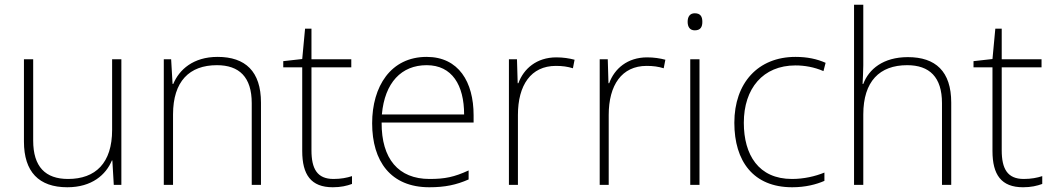

<svg xmlns="http://www.w3.org/2000/svg" viewBox="-20 -780 4444 810"><path d="M492 -530H453V-232C453 -92 383 -25 267 -25C172 -25 120 -76 120 -187V-530H81V-183C81 -55 144 10 264 10C368 10 427 -43 452 -103H454L460 0H492Z M898 -540C795 -540 736 -486 711 -426H708L702 -530H671V0H710V-297C710 -437 779 -505 895 -505C989 -505 1042 -455 1042 -345V0H1081V-347C1081 -479 1015 -540 898 -540Z M1387 -25C1318 -25 1294 -68 1294 -146V-496H1462V-530H1294V-659H1267L1255 -531L1175 -522V-496H1255V-143C1255 -43 1292 10 1384 10C1418 10 1443 4 1465 -4V-37C1444 -30 1418 -25 1387 -25Z M1780 -540C1628 -540 1550 -415 1550 -260C1550 -100 1628 10 1791 10C1857 10 1905 0 1957 -23V-61C1896 -33 1857 -25 1792 -25C1661 -25 1589 -110 1590 -263H1978V-294C1978 -434 1915 -540 1780 -540ZM1780 -505C1887 -505 1938 -421 1938 -297H1591C1603 -432 1674 -505 1780 -505Z M2327 -538C2244 -538 2189 -490 2167 -429H2164L2161 -530H2127V0H2165V-295C2165 -421 2220 -502 2325 -502C2353 -502 2374 -499 2397 -492L2404 -528C2381 -534 2356 -538 2327 -538Z M2710 -538C2627 -538 2572 -490 2550 -429H2547L2544 -530H2510V0H2548V-295C2548 -421 2603 -502 2708 -502C2736 -502 2757 -499 2780 -492L2787 -528C2764 -534 2739 -538 2710 -538Z M2911 -724C2890 -724 2881 -709 2881 -688C2881 -667 2890 -652 2911 -652C2936 -652 2943 -667 2943 -688C2943 -709 2936 -724 2911 -724ZM2931 -530H2892V0H2931Z M3322 10C3378 10 3424 -2 3458 -17V-52C3419 -36 3371 -25 3321 -25C3180 -25 3118 -127 3118 -262C3118 -407 3199 -504 3336 -504C3374 -504 3415 -497 3454 -480L3463 -515C3427 -531 3386 -540 3336 -540C3178 -540 3078 -430 3078 -262C3078 -100 3158 10 3322 10Z M3622 -504V-760H3583V0H3622V-297C3622 -437 3691 -505 3807 -505C3901 -505 3954 -455 3954 -345V0H3993V-347C3993 -479 3927 -539 3810 -539C3706 -539 3645 -488 3622 -426H3619C3620 -454 3622 -475 3622 -504Z M4299 -25C4230 -25 4206 -68 4206 -146V-496H4374V-530H4206V-659H4179L4167 -531L4087 -522V-496H4167V-143C4167 -43 4204 10 4296 10C4330 10 4355 4 4377 -4V-37C4356 -30 4330 -25 4299 -25Z"/></svg>

Font: Noto Sans Sinhala ExtraLight
Style: Regular
Weight: 200
Designer: Jelle Bosma - Monotype Design Team
Foundry: Monotype Imaging Inc.
Version: Version 2.006